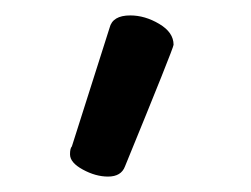

<svg xmlns="http://www.w3.org/2000/svg" viewBox="-20 -790 326 249"><path d="M120.1 -561Q104 -561 87.4 -570.1Q70.8 -579.1 70.8 -589.8Q70.8 -597.7 73.2 -600.1L122.1 -753.9Q126 -770 148.9 -770Q168 -770 186.5 -759Q205.1 -748 205.1 -731.9Q205.1 -728 142.1 -574.2Q137.2 -561 120.1 -561Z"/></svg>

Font: LXGW WenKai Screen R
Style: Regular
Weight: 400
Designer: Fontworks Inc.
Version: Version 1.235;May 31, 2022